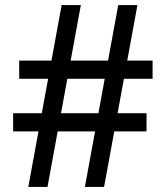

<svg xmlns="http://www.w3.org/2000/svg" viewBox="-20 -740 656 760"><path d="M316 0 448 -720H524L392 0ZM32 -220V-292H560V-220ZM92 0 224 -720H300L168 0ZM56 -428V-500H584V-428Z"/></svg>

Font: Kufam
Style: Regular
Weight: 400
Designer: Wael Morcos, Artur Schmal
Foundry: Original Type
Version: Version 1.301; ttfautohint (v1.8.3)